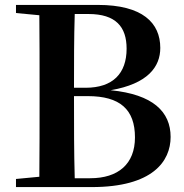

<svg xmlns="http://www.w3.org/2000/svg" viewBox="-20 -761 748 781"><path d="M45 -708 140 -699C141 -598 141 -498 141 -398V-356C141 -250 141 -145 140 -42L45 -33V0H353C601 0 674 -105 674 -204C674 -306 603 -377 430 -394C581 -420 632 -489 632 -566C632 -668 560 -741 378 -741H45ZM281 -370H337C468 -370 529 -316 529 -202C529 -94 461 -36 347 -36H284C281 -141 281 -249 281 -370ZM284 -704H340C451 -704 495 -652 495 -563C495 -462 439 -404 328 -404H281C281 -507 281 -606 284 -704Z"/></svg>

Font: Noto Serif KR
Style: Bold
Weight: 700
Designer: Ryoko NISHIZUKA 西塚涼子 (kana & ideographs); Frank Grießhammer (Latin, Greek & Cyrillic); Wenlong ZHANG 张文龙 (bopomofo); San
Foundry: Adobe
Version: Version 2.001;hotconv 1.1.0;makeotfexe 2.6.0